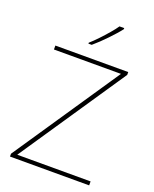

<svg xmlns="http://www.w3.org/2000/svg" viewBox="-171 -1048 920 1144"><g transform="rotate(20 289.0 -476.0)"><path d="M538 0H36V-18L489 -689H64V-714H526V-696L73 -25H538ZM414 -945Q401 -928 383.5 -908.5Q366 -889 346.5 -868.5Q327 -848 306.5 -828.5Q286 -809 266 -792H245V-798Q268 -818 294.5 -846Q321 -874 345.5 -902.5Q370 -931 384 -952H414Z"/></g></svg>

Font: Noto Sans Thai Thin
Style: Regular
Weight: 250
Designer: Monotype Design Team
Foundry: Monotype Imaging Inc.
Version: Version 2.001